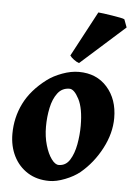

<svg xmlns="http://www.w3.org/2000/svg" viewBox="-50 -700 526 757"><g transform="rotate(5 212.5 -321.5)"><path d="M407.2 -251Q407.2 -190.9 375.5 -130.4Q343.8 -69.8 293.5 -27.8Q270 -8.8 235.6 4.6Q201.2 18.1 173.8 18.1Q124 18.1 87.9 -4.6Q51.8 -27.3 32.2 -66.4Q12.7 -105.5 12.7 -154.3Q12.7 -218.8 40.5 -275.1Q68.4 -331.5 128.9 -377Q152.8 -395 187.3 -407.7Q221.7 -420.4 252.9 -420.4Q323.2 -420.4 365.2 -372.8Q407.2 -325.2 407.2 -251ZM278.3 -209.5Q278.3 -277.8 259.3 -314.5Q240.2 -351.1 221.7 -351.1Q192.4 -351.1 174.8 -327.9Q157.2 -304.7 149.7 -268.8Q142.1 -232.9 142.1 -194.3Q142.1 -154.8 151.9 -121.3Q161.6 -87.9 176.3 -67.9Q190.9 -47.9 205.1 -47.9Q232.9 -47.9 248.8 -73Q264.6 -98.1 271.5 -135.5Q278.3 -172.9 278.3 -209.5ZM413.1 -642.6 424.8 -611.3 250 -455.1Q240.7 -458 229.7 -466.1Q218.8 -474.1 213.4 -481.9L308.6 -660.6Q314.9 -660.2 330.3 -658.2Q345.7 -656.2 363.5 -653.3Q381.3 -650.4 395.5 -647.7Q409.7 -645 413.1 -642.6Z"/></g></svg>

Font: Dai Banna SIL
Style: Bold Italic
Weight: 700
Italic angle: -11°
Designer: Victor Gaultney
Foundry: SIL International
Version: Version 4.000